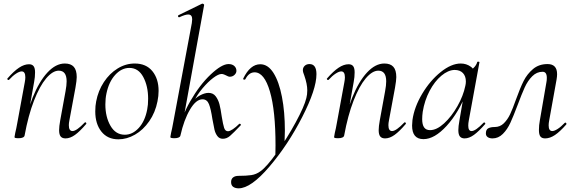

<svg xmlns="http://www.w3.org/2000/svg" viewBox="-20 -745 3126 1046"><path d="M302 -36Q302 -56 308 -89L337 -248Q343 -280 343 -302Q343 -360 300 -360Q267 -360 231.5 -318Q196 -276 165 -196Q134 -116 114 -7L102 -8Q122 -124 157.5 -212.5Q193 -301 238.5 -350Q284 -399 333 -399Q366 -399 382 -381Q398 -363 398 -325Q398 -307 391 -267L358 -89Q355 -74 355 -63Q355 -31 375 -31Q397 -31 441 -77Q443 -79 444 -79Q447 -79 449.5 -75.5Q452 -72 449 -69Q415 -29 388.5 -10Q362 9 337 9Q319 9 310.5 -1.5Q302 -12 302 -36ZM59 2 63 -21Q69 -45 74 -74L115 -297Q118 -312 118 -324Q118 -356 98 -356Q86 -356 67.5 -344Q49 -332 29 -310Q28 -309 26 -309Q23 -309 20.5 -312.5Q18 -316 21 -318Q55 -357 83.5 -376Q112 -395 138 -395Q155 -395 163 -384.5Q171 -374 171 -351Q171 -325 166 -299L114 -7Q113 0 104.5 4Q96 8 82 8Q68 8 63.5 6.5Q59 5 59 2Z M499 -138Q499 -169 504 -193Q515 -251 546 -298Q577 -345 621 -372Q665 -399 714 -399Q776 -399 810 -357.5Q844 -316 844 -250Q844 -222 838 -193Q826 -132 793 -84.5Q760 -37 715.5 -11.5Q671 14 625 14Q566 14 532.5 -28Q499 -70 499 -138ZM782 -149Q787 -173 787 -207Q787 -276 760.5 -325.5Q734 -375 685 -375Q642 -375 607.5 -337Q573 -299 560 -236Q554 -208 554 -176Q554 -108 582 -59.5Q610 -11 660 -11Q702 -11 736 -48Q770 -85 782 -149Z M908 2 912 -21Q918 -45 923 -74L1025 -619Q1027 -635 1027 -640Q1027 -666 1005 -666Q989 -666 957 -651H955Q951 -651 950 -655.5Q949 -660 952 -662L1081 -725H1083Q1087 -725 1090 -722Q1093 -719 1092 -717L963 -7Q962 0 953.5 4Q945 8 931 8Q908 8 908 2ZM1137 -97Q1129 -151 1118.5 -177.5Q1108 -204 1083 -204Q1048 -204 1015 -148Q982 -92 963 -7L949 -8Q965 -104 1016.5 -193.5Q1068 -283 1128 -339.5Q1188 -396 1225 -396Q1245 -396 1256.5 -385.5Q1268 -375 1268 -359Q1268 -347 1257.5 -337Q1247 -327 1232 -327Q1224 -327 1210 -335Q1208 -336 1201 -339Q1194 -342 1187 -342Q1170 -342 1141.5 -320.5Q1113 -299 1083.5 -264Q1054 -229 1034 -189L1023 -184Q1043 -211 1069 -225Q1095 -239 1116 -239Q1141 -239 1155 -220.5Q1169 -202 1175.5 -177.5Q1182 -153 1188 -110Q1195 -67 1201 -48.5Q1207 -30 1222 -30Q1232 -30 1248.5 -41Q1265 -52 1283 -70Q1284 -71 1286 -71Q1289 -71 1291.5 -67.5Q1294 -64 1291 -62Q1251 -20 1233 -4.5Q1215 11 1194 11Q1175 11 1164 -4Q1153 -19 1148.5 -38.5Q1144 -58 1137 -97Z M1239 247Q1239 230 1250 221.5Q1261 213 1280 213Q1322 213 1349 209Q1376 205 1399 188Q1433 164 1488.5 86Q1544 8 1591 -78.5Q1638 -165 1649 -211Q1654 -230 1654 -253Q1654 -287 1638 -333Q1630 -352 1630 -363Q1630 -377 1640 -386.5Q1650 -396 1666 -396Q1704 -396 1704 -341Q1704 -259 1626.5 -107.5Q1549 44 1448 162.5Q1347 281 1280 281Q1262 281 1250.5 273Q1239 265 1239 247ZM1481 47Q1481 -142 1450.5 -246.5Q1420 -351 1367 -351Q1336 -351 1317 -314Q1316 -311 1311 -311Q1304 -311 1305 -317Q1343 -395 1398 -395Q1440 -395 1470 -347.5Q1500 -300 1516 -217.5Q1532 -135 1532 -33Q1532 -11 1530 35L1480 113Q1481 90 1481 47Z M2043 -36Q2043 -56 2049 -89L2078 -248Q2084 -280 2084 -302Q2084 -360 2041 -360Q2008 -360 1972.5 -318Q1937 -276 1906 -196Q1875 -116 1855 -7L1843 -8Q1863 -124 1898.5 -212.5Q1934 -301 1979.5 -350Q2025 -399 2074 -399Q2107 -399 2123 -381Q2139 -363 2139 -325Q2139 -307 2132 -267L2099 -89Q2096 -74 2096 -63Q2096 -31 2116 -31Q2138 -31 2182 -77Q2184 -79 2185 -79Q2188 -79 2190.5 -75.5Q2193 -72 2190 -69Q2156 -29 2129.5 -10Q2103 9 2078 9Q2060 9 2051.5 -1.5Q2043 -12 2043 -36ZM1800 2 1804 -21Q1810 -45 1815 -74L1856 -297Q1859 -312 1859 -324Q1859 -356 1839 -356Q1827 -356 1808.5 -344Q1790 -332 1770 -310Q1769 -309 1767 -309Q1764 -309 1761.5 -312.5Q1759 -316 1762 -318Q1796 -357 1824.5 -376Q1853 -395 1879 -395Q1896 -395 1904 -384.5Q1912 -374 1912 -351Q1912 -325 1907 -299L1855 -7Q1854 0 1845.5 4Q1837 8 1823 8Q1809 8 1804.5 6.5Q1800 5 1800 2Z M2225 -61Q2225 -69 2227 -91Q2237 -162 2280 -234Q2323 -306 2381 -352.5Q2439 -399 2490 -399Q2521 -399 2545 -381.5Q2569 -364 2572 -330L2529 -357Q2543 -359 2559 -374Q2575 -389 2580 -407Q2581 -410 2587 -409Q2593 -408 2592 -406L2534 -89Q2531 -73 2531 -61Q2531 -31 2549 -31Q2571 -31 2615 -77Q2616 -78 2618 -78Q2621 -78 2623 -74.5Q2625 -71 2623 -69Q2589 -30 2562.5 -10.5Q2536 9 2511 9Q2494 9 2485.5 -1.5Q2477 -12 2477 -36Q2477 -56 2483 -89L2507 -229L2524 -246Q2479 -131 2413 -59Q2347 13 2287 13Q2225 13 2225 -61ZM2515 -277Q2518 -289 2518 -301Q2518 -330 2502 -347Q2486 -364 2456 -364Q2421 -363 2384.5 -332.5Q2348 -302 2320.5 -250Q2293 -198 2283 -136Q2280 -114 2280 -96Q2280 -66 2290.5 -51Q2301 -36 2323 -36Q2359 -36 2399.5 -73Q2440 -110 2472 -166.5Q2504 -223 2515 -277Z M2627 -18Q2627 -39 2640 -46Q2653 -53 2675 -53Q2704 -53 2724.5 -73Q2745 -93 2759 -122.5Q2773 -152 2791 -203Q2814 -267 2833 -304.5Q2852 -342 2884 -369Q2916 -396 2963 -396Q3015 -396 3015 -341Q3015 -328 3012 -311L2972 -89Q2969 -74 2969 -62Q2969 -31 2989 -31Q3000 -31 3018 -42.5Q3036 -54 3056 -75Q3058 -77 3060 -77Q3063 -77 3065 -73.5Q3067 -70 3065 -67Q3031 -28 3003.5 -9.5Q2976 9 2950 9Q2932 9 2924 -1.5Q2916 -12 2916 -37Q2916 -63 2921 -89L2957 -298Q2959 -307 2959 -321Q2959 -354 2936 -354Q2904 -354 2879.5 -329.5Q2855 -305 2838.5 -268.5Q2822 -232 2800 -173Q2777 -112 2760.5 -76Q2744 -40 2719.5 -15.5Q2695 9 2663 9Q2647 9 2637 2Q2627 -5 2627 -18Z"/></svg>

Font: Cormorant Infant
Style: Italic
Weight: 400
Italic angle: -10°
Designer: Christian Thalmann (Catharsis Fonts)
Foundry: Catharsis Fonts
Version: Version 4.000